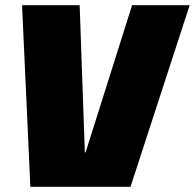

<svg xmlns="http://www.w3.org/2000/svg" viewBox="-20 -720 751 740"><path d="M65 -700H287L307 -133H310L489 -700H711L483 0H97Z"/></svg>

Font: Pathway Extreme Condensed Black
Style: Italic
Weight: 900
Width: 3
Italic angle: -8°
Version: Version 1.001;gftools[0.9.26]